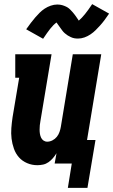

<svg xmlns="http://www.w3.org/2000/svg" viewBox="-20 -793 549 931"><path d="M189 -605 107 -651Q119 -668 130 -682.5Q141 -697 151.5 -709Q162 -721 172.5 -731.5Q183 -742 196.5 -751Q210 -760 226 -765.5Q242 -771 257 -771Q267 -771 275 -769.5Q283 -768 292 -764.5Q301 -761 307.5 -757Q314 -753 321 -746Q328 -739 333.5 -732.5Q339 -726 343.5 -720Q348 -714 353 -706.5Q358 -699 362 -693Q377 -706 392 -724.5Q407 -743 427 -773L509 -727Q497 -709 486 -694.5Q475 -680 464.5 -668.5Q454 -657 443.5 -646.5Q433 -636 419 -626.5Q405 -617 389.5 -611.5Q374 -606 358 -606Q349 -606 340.5 -607.5Q332 -609 323.5 -613Q315 -617 308.5 -621Q302 -625 294.5 -631.5Q287 -638 282 -645Q277 -652 272.5 -658Q268 -664 262.5 -672Q257 -680 254 -684Q238 -672 223.5 -653.5Q209 -635 189 -605ZM309 118 328 0H245L254 -50Q246 -37 236.5 -26Q227 -15 215 -6.5Q203 2 189 5Q175 8 161 8Q135 8 111.5 -2Q88 -12 72 -30Q56 -48 47.5 -72Q39 -96 36 -121Q33 -146 35 -172Q37 -198 41 -225L73 -416H54V-530H230L176 -206Q174 -196 173 -185.5Q172 -175 172 -164.5Q172 -154 173.5 -144.5Q175 -135 179 -126Q183 -117 191 -111.5Q199 -106 209 -106Q222 -106 234.5 -112.5Q247 -119 255.5 -129.5Q264 -140 268.5 -153Q273 -166 275 -178L333 -530H471L402 -114H443L404 118Z"/></svg>

Font: Iosevka Slab Heavy
Style: Italic
Weight: 900
Italic angle: -9°
Monospace: yes
Designer: Belleve Invis
Foundry: Belleve Invis
Version: Version 11.1.0; ttfautohint (v1.8.3)